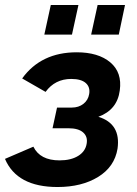

<svg xmlns="http://www.w3.org/2000/svg" viewBox="-29 -743 552 771"><path d="M149 -604 175 -723H286L260 -604ZM337 -604 363 -723H473L448 -604ZM202 8Q39 8 -9 -105L105 -154Q132 -99 210 -99Q256 -99 285 -117Q314 -135 319 -166Q324 -194 305 -211Q286 -228 246 -228H182L200 -311H259Q287 -311 306 -326Q325 -341 329 -365Q334 -393 315.5 -409.5Q297 -426 257 -426Q192 -426 154 -374L60 -428Q136 -533 279 -533Q366 -533 414 -492.5Q462 -452 452 -380Q442 -302 366 -274Q457 -246 443 -146Q431 -73 365 -32.5Q299 8 202 8Z"/></svg>

Font: Raleway-v4020
Style: Bold Italic
Weight: 700
Italic angle: -12°
Designer: Matt McInerney, Pablo Impallari, Rodrigo Fuenzalida
Foundry: Matt McInerney, Pablo Impallari, Rodrigo Fuenzalida
Version: Version 4.020;PS 004.020;hotconv 1.0.88;makeotf.lib2.5.64775